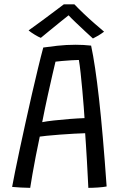

<svg xmlns="http://www.w3.org/2000/svg" viewBox="-20 -876 566 903"><path d="M122 7.5Q104.5 7.5 78.2 6Q52 4.5 37 3Q41.5 -22 50.8 -68.2Q60 -114.5 73 -174.8Q86 -235 100.5 -301.2Q115 -367.5 130 -432.8Q145 -498 158.8 -555Q172.5 -612 183.5 -652.5Q207 -656 249.2 -660.8Q291.5 -665.5 336 -665.5Q353.5 -665.5 372.5 -664.5Q391.5 -663.5 408.5 -661.5Q427.5 -574 445.8 -411Q464 -248 481.5 1Q466.5 4 441 5.8Q415.5 7.5 395.5 7.5Q394.5 -10.5 392.8 -45Q391 -79.5 388.8 -119.8Q386.5 -160 384.2 -195.2Q382 -230.5 380.5 -249.5Q360.5 -249 328 -247.2Q295.5 -245.5 261 -242.8Q226.5 -240 200.2 -237.5Q174 -235 167 -233.5Q157 -187.5 148.2 -141.2Q139.5 -95 132.5 -56Q125.5 -17 122 7.5ZM178.5 -301.5Q198.5 -305.5 234 -309.5Q269.5 -313.5 308.5 -316.5Q347.5 -319.5 377.5 -320.5Q376.5 -337.5 373.8 -373.2Q371 -409 367.2 -451.5Q363.5 -494 359.2 -532.5Q355 -571 351 -594Q338.5 -594 315.8 -592.5Q293 -591 271.5 -589.2Q250 -587.5 241 -586Q237 -570 227.5 -528.8Q218 -487.5 205 -429Q192 -370.5 178.5 -301.5ZM330 -855.5Q349 -835.5 374.5 -811.2Q400 -787 425.5 -764.8Q451 -742.5 469.5 -727Q455.5 -716.5 442 -708.5Q428.5 -700.5 417 -695Q403 -707.5 380.2 -728.8Q357.5 -750 335.5 -771Q313.5 -792 302.5 -804Q291 -795 267.2 -775.8Q243.5 -756.5 217 -735Q190.5 -713.5 172 -698Q162 -701.5 142.8 -713.2Q123.5 -725 114.5 -733Q143.5 -753.5 178.2 -779.2Q213 -805 241.5 -826.5Q270 -848 280 -855.5Q287.5 -855.5 304 -855.5Q320.5 -855.5 330 -855.5Z"/></svg>

Font: Grandstander Light
Style: Regular
Weight: 300
Designer: Tyler Finck
Foundry: Etcetera Type Co
Version: Version 1.200; ttfautohint (v1.8.3)